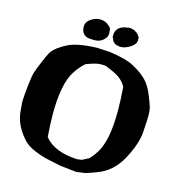

<svg xmlns="http://www.w3.org/2000/svg" viewBox="-123 -950 1004 1079"><g transform="rotate(15 378.5 -410.5)"><path d="M396 -779.3Q396 -756.8 375.7 -739Q355.5 -721.2 324.7 -721.2Q293.9 -721.2 280.8 -725.6Q247.6 -737.8 247.6 -780.8Q247.6 -781.2 247.6 -782.2Q247.6 -806.6 273.4 -824.5Q299.3 -842.3 325.9 -842.3Q352.5 -842.3 370.1 -829.6Q387.7 -816.9 393.1 -807.1L396 -780.3ZM478.5 -722.7Q430.7 -722.7 423.3 -761.2H419.9V-774.4Q419.9 -821.3 470.2 -834.5L501 -839.8L530.3 -833V-831.1Q553.2 -819.8 559.6 -801.8H562V-781.7Q562 -761.2 533.7 -742.4Q505.4 -723.6 480 -722.7ZM508.3 -123.5Q555.7 -199.2 555.7 -368.7Q555.7 -370.6 555.7 -372.1Q555.7 -434.1 549.8 -508.3Q528.3 -553.2 468.8 -579.1Q434.6 -593.8 428.5 -596.7Q422.4 -599.6 394.8 -599.6Q367.2 -599.6 310.5 -577.1Q277.3 -546.4 254.9 -510.3Q207 -433.6 207 -261.7Q207 -200.7 212.9 -127Q267.6 -58.1 398.4 -49.8Q401.9 -49.8 404.8 -49.8L431.2 -53.2Q450.2 -63.5 469.7 -73.2Q489.7 -93.3 508.3 -123.5ZM320.8 9.8 232.9 -9.3Q137.7 -35.6 103 -72.8Q40.5 -139.2 29.3 -214.4L23.4 -279.3V-279.8Q23.4 -309.6 30.5 -374.3Q37.6 -439 44.2 -457.5Q50.8 -476.1 55.2 -487.8Q91.3 -578.1 104.5 -594.7Q125 -621.1 179.4 -650.4Q233.9 -679.7 349.6 -683.6L424.8 -679.7H425.3Q524.4 -666.5 573.7 -638.9Q623 -611.3 651.6 -581.8Q680.2 -552.2 701.9 -497.3Q723.6 -442.4 726.1 -425.8Q728.5 -409.2 728.5 -386.5Q728.5 -363.8 723.9 -293.9Q719.2 -224.1 669.7 -131.8Q620.1 -39.6 531.7 -8.3Q498 4.9 470.2 13.2L419.4 20.5Z"/></g></svg>

Font: Drukaatie burti
Style: Heavy
Weight: 800
Version: Version 0.14